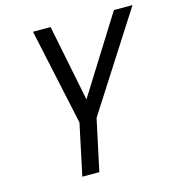

<svg xmlns="http://www.w3.org/2000/svg" viewBox="-109 -832 855 927"><g transform="rotate(-15 318.5 -369.0)"><path d="M637 -737.5 328.5 -256.5 273.5 0H188.5L243 -256.5L139.5 -737.5H227.5L313.5 -310H276L544 -737.5Z"/></g></svg>

Font: Epilogue
Style: Italic
Weight: 400
Italic angle: -12°
Designer: Tyler Finck
Foundry: Etcetera Type Co
Version: Version 2.112